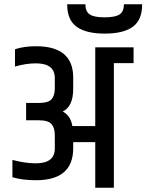

<svg xmlns="http://www.w3.org/2000/svg" viewBox="-20 -877 684 897"><path d="M559 -857H644V-855Q644 -784 600.5 -752Q557 -720 469.5 -720Q382 -720 338 -752Q294 -784 294 -855V-857H379Q379 -823 399.5 -809.5Q420 -796 469 -796Q518 -796 538.5 -809.5Q559 -823 559 -857ZM425 -288V-656H604V-582H512V0H425V-213H322V-181Q320 -35 148 -35Q85 -35 38 -49V-130Q97 -114 147 -114Q236 -114 236 -183V-246Q236 -280 220.5 -297.5Q205 -315 162 -315H102V-396H162Q205 -396 220.5 -413Q236 -430 236 -463V-512Q236 -581 148 -581Q100 -581 50 -566V-647Q92 -661 148 -661Q322 -661 322 -515V-463Q322 -379 273 -356Q310 -337 318 -288Z"/></svg>

Font: Khand Medium
Style: Regular
Weight: 500
Designer: Devanagari: Sanchit Sawaria, Jyotish Sonowal; Latin: Satya Rajpurohit
Foundry: Indian Type Foundry
Version: Version 1.100;PS 1.0;hotconv 1.0.78;makeotf.lib2.5.61930; tt